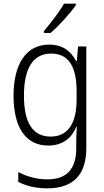

<svg xmlns="http://www.w3.org/2000/svg" viewBox="-20 -786 570 1050"><path d="M220 -616V-606H257C302 -645 365 -714 395 -758V-766H330C304 -720 260 -663 220 -616ZM238 244C386 244 452 165 452 23V-532H407L400 -452H396C368 -506 323 -542 249 -542C122 -542 54 -435 54 -262C54 -85 124 10 244 10C318 10 371 -27 397 -93H400C398 -64 397 -36 397 -10V25C397 131 351 195 239 195C183 195 125 179 80 155V209C124 231 177 244 238 244ZM257 -39C159 -39 111 -115 111 -263C111 -407 157 -493 260 -493C359 -493 399 -416 399 -287V-242C399 -126 361 -39 257 -39Z"/></svg>

Font: Noto Sans Mono Condensed Light
Style: Regular
Weight: 300
Width: 3
Designer: Monotype Design Team
Foundry: Monotype Imaging Inc.
Version: Version 2.014